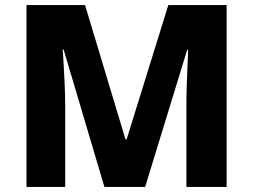

<svg xmlns="http://www.w3.org/2000/svg" viewBox="-20 -734 994 754"><path d="M390 0 230 -539H226Q228 -519 230 -481.5Q232 -444 234 -401.5Q236 -359 236 -322V0H84V-714H314L473 -186H477L641 -714H870V0H712V-326Q712 -360 713.5 -401.5Q715 -443 716.5 -480.5Q718 -518 719 -538H715L550 0Z"/></svg>

Font: Noto Sans Thai ExtraBold
Style: Regular
Weight: 800
Version: Version 2.001